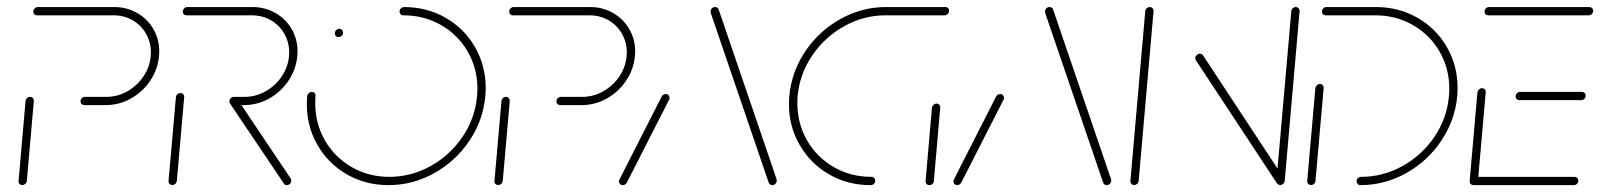

<svg xmlns="http://www.w3.org/2000/svg" viewBox="-20 -539 4659 559"><path d="M45.2 -0.4Q40 -0.4 36.7 -3.7Q33.3 -7 34.1 -12.2L54.4 -244.8Q54.8 -249.6 58.5 -253.3Q62.2 -257 67.4 -257Q72.2 -257 75.6 -253.5Q78.9 -250 78.5 -244.8L58.1 -12.2Q57.4 -7 53.7 -3.7Q50 -0.4 45.2 -0.4ZM214.4 -244.1Q214.4 -249.3 218.3 -253.1Q222.2 -257 227.4 -257H290Q323.7 -257 353.5 -274.8Q383.3 -292.6 401.3 -322.2Q419.3 -351.9 419.3 -386.3Q419.3 -416.3 405 -441.1Q390.7 -465.9 365.9 -480.2Q341.1 -494.4 310.7 -494.4H87.8Q83 -494.4 80 -497.4Q77 -500.4 77 -505.2Q77 -510.7 80.9 -514.6Q84.8 -518.5 90 -518.5H312.6Q348.9 -518.5 379.1 -501.3Q409.3 -484.1 426.5 -454.4Q443.7 -424.8 443.7 -388.9Q443.7 -385.2 443 -376.3Q439.6 -337.4 417.6 -304.4Q395.6 -271.5 361.1 -252.2Q326.7 -233 287.8 -233H225.6Q220.7 -233 217.6 -236.1Q214.4 -239.3 214.4 -244.1Z M481.9 -0.4Q476.7 -0.4 473.5 -3.9Q470.4 -7.4 470.7 -12.2L492.2 -256.3Q492.6 -261.1 496.3 -264.6Q500 -268.1 505.2 -268.1Q510 -268.1 513.3 -264.8Q516.7 -261.5 516.3 -256.3L494.8 -12.2Q494.1 -7 490.4 -3.7Q486.7 -0.4 481.9 -0.4ZM828.1 -13.7Q828.1 -7.8 824.3 -3.9Q820.4 0 815.2 0Q808.9 0 806.3 -4.8L649.6 -237.8Q647.8 -240.4 647.8 -243.7Q647.8 -249.3 651.7 -253.1Q655.6 -257 660.7 -257Q663.7 -257 666.1 -255.7Q668.5 -254.4 670 -252.2L826.3 -19.3Q828.1 -16.7 828.1 -13.7ZM647.8 -244.1Q647.8 -249.3 651.7 -253.1Q655.6 -257 660.7 -257H692.2Q726.3 -257 756.1 -274.8Q785.9 -292.6 803.9 -322.2Q821.9 -351.9 821.9 -386.3Q821.9 -416.3 807.6 -441.1Q793.3 -465.9 768.5 -480.2Q743.7 -494.4 713 -494.4H523Q518.1 -494.4 515.2 -497.4Q512.2 -500.4 512.2 -505.2Q512.2 -510.7 516.1 -514.6Q520 -518.5 525.2 -518.5H715.2Q751.5 -518.5 781.7 -501.3Q811.9 -484.1 829.1 -454.4Q846.3 -424.8 846.3 -388.9Q846.3 -385.2 845.6 -376.3Q842.2 -337.4 820.2 -304.4Q798.1 -271.5 763.7 -252.2Q729.3 -233 690.4 -233H658.9Q654.1 -233 650.9 -236.1Q647.8 -239.3 647.8 -244.1Z M954.8 -441.5Q954.8 -447 958.7 -451.1Q962.6 -455.2 967.8 -455.2Q972.6 -455.2 975.7 -451.9Q978.9 -448.5 978.9 -443.7Q978.9 -438.5 974.8 -434.8Q970.7 -431.1 965.6 -431.1Q960.7 -431.1 957.8 -434.1Q954.8 -437 954.8 -441.5ZM1143.3 -506.7Q1144.1 -511.9 1147.8 -515.2Q1151.5 -518.5 1156.3 -518.5Q1223 -518.5 1277.4 -487.2Q1331.9 -455.9 1363 -401.9Q1394.1 -347.8 1394.1 -282.2Q1394.1 -271.1 1393 -259.3Q1386.7 -188.9 1346.7 -129.3Q1306.7 -69.6 1244.1 -34.8Q1181.5 0 1111.1 0Q1044.4 0 990 -31.3Q935.6 -62.6 904.4 -116.7Q873.3 -170.7 873.3 -236.3Q873.3 -247.8 874.4 -259.3Q875.2 -264.4 879.1 -268Q883 -271.5 887.8 -271.5Q892.6 -271.5 895.9 -268Q899.3 -264.4 898.5 -259.3Q897.8 -252.2 897.8 -238.9Q897.8 -179.3 926.1 -130.2Q954.4 -81.1 1003.7 -52.6Q1053 -24.1 1113.3 -24.1Q1177.4 -24.1 1234.1 -55.7Q1290.7 -87.4 1327 -141.3Q1363.3 -195.2 1368.9 -259.3Q1370 -270.4 1370 -280.7Q1370 -340 1341.7 -388.9Q1313.3 -437.8 1264.1 -466.1Q1214.8 -494.4 1154.4 -494.4Q1149.3 -494.4 1146.1 -498Q1143 -501.5 1143.3 -506.7Z M1430.7 -0.4Q1425.6 -0.4 1422.2 -3.7Q1418.9 -7 1419.6 -12.2L1440 -244.8Q1440.4 -249.6 1444.1 -253.3Q1447.8 -257 1453 -257Q1457.8 -257 1461.1 -253.5Q1464.4 -250 1464.1 -244.8L1443.7 -12.2Q1443 -7 1439.3 -3.7Q1435.6 -0.4 1430.7 -0.4ZM1600 -244.1Q1600 -249.3 1603.9 -253.1Q1607.8 -257 1613 -257H1675.6Q1709.3 -257 1739.1 -274.8Q1768.9 -292.6 1786.9 -322.2Q1804.8 -351.9 1804.8 -386.3Q1804.8 -416.3 1790.6 -441.1Q1776.3 -465.9 1751.5 -480.2Q1726.7 -494.4 1696.3 -494.4H1473.3Q1468.5 -494.4 1465.6 -497.4Q1462.6 -500.4 1462.6 -505.2Q1462.6 -510.7 1466.5 -514.6Q1470.4 -518.5 1475.6 -518.5H1698.1Q1734.4 -518.5 1764.6 -501.3Q1794.8 -484.1 1812 -454.4Q1829.3 -424.8 1829.3 -388.9Q1829.3 -385.2 1828.5 -376.3Q1825.2 -337.4 1803.1 -304.4Q1781.1 -271.5 1746.7 -252.2Q1712.2 -233 1673.3 -233H1611.1Q1606.3 -233 1603.1 -236.1Q1600 -239.3 1600 -244.1Z M1793.3 0Q1788.5 0 1785.4 -3Q1782.2 -5.9 1782.2 -10.7Q1782.2 -14.8 1783.7 -16.7L1906.7 -258.5Q1908.1 -261.5 1911.5 -263.3Q1914.8 -265.2 1918.5 -265.2Q1923.7 -265.2 1926.7 -261.7Q1929.6 -258.1 1929.3 -253.3Q1929.3 -250.7 1928.1 -248.9L1804.8 -7Q1803 -4.1 1800 -2Q1797 0 1793.3 0ZM2241.5 -13.3Q2241.5 -7.8 2237.6 -3.9Q2233.7 0 2228.5 0Q2221.5 0 2218.1 -7L2050.4 -498.1Q2050 -500.7 2049.4 -502.4Q2048.9 -504.1 2048.9 -505.6Q2048.9 -511.1 2052.8 -514.8Q2056.7 -518.5 2061.9 -518.5Q2065.6 -518.5 2068.3 -516.7Q2071.1 -514.8 2072.2 -511.9L2240 -20.4Q2241.5 -15.6 2241.5 -13.3Z M2528.1 -13Q2528.1 -7.4 2524.3 -3.7Q2520.4 0 2514.8 0Q2448.1 0 2393.9 -31.3Q2339.6 -62.6 2308.3 -116.7Q2277 -170.7 2277 -236.3Q2277 -247.8 2278.1 -259.3Q2284.4 -329.6 2324.4 -389.3Q2364.4 -448.9 2427 -483.7Q2489.6 -518.5 2560 -518.5H2732.6Q2737 -518.5 2740.2 -515.6Q2743.3 -512.6 2743.3 -508.5Q2743.3 -502.6 2739.4 -498.5Q2735.6 -494.4 2730.4 -494.4H2558.1Q2494.4 -494.4 2437.8 -462.8Q2381.1 -431.1 2344.6 -377.2Q2308.1 -323.3 2302.2 -259.3Q2301.5 -252.2 2301.5 -238.9Q2301.5 -179.3 2329.8 -130.2Q2358.1 -81.1 2407.4 -52.6Q2456.7 -24.1 2517 -24.1Q2521.9 -24.1 2525 -20.9Q2528.1 -17.8 2528.1 -13ZM2685.9 0Q2680.7 0 2677.6 -3.5Q2674.4 -7 2674.8 -12.2L2693.3 -225.2Q2694.1 -230.4 2698 -233.9Q2701.9 -237.4 2706.7 -237.4Q2711.5 -237.4 2714.8 -233.9Q2718.1 -230.4 2717.4 -225.2L2698.9 -12.2Q2698.5 -7 2694.8 -3.5Q2691.1 0 2685.9 0Z M2767 0Q2762.2 0 2759.1 -3Q2755.9 -5.9 2755.9 -10.7Q2755.9 -14.8 2757.4 -16.7L2880.4 -258.5Q2881.9 -261.5 2885.2 -263.3Q2888.5 -265.2 2892.2 -265.2Q2897.4 -265.2 2900.4 -261.7Q2903.3 -258.1 2903 -253.3Q2903 -250.7 2901.9 -248.9L2778.5 -7Q2776.7 -4.1 2773.7 -2Q2770.7 0 2767 0ZM3215.2 -13.3Q3215.2 -7.8 3211.3 -3.9Q3207.4 0 3202.2 0Q3195.2 0 3191.9 -7L3024.1 -498.1Q3023.7 -500.7 3023.1 -502.4Q3022.6 -504.1 3022.6 -505.6Q3022.6 -511.1 3026.5 -514.8Q3030.4 -518.5 3035.6 -518.5Q3039.3 -518.5 3042 -516.7Q3044.8 -514.8 3045.9 -511.9L3213.7 -20.4Q3215.2 -15.6 3215.2 -13.3Z M3282.2 -0.4Q3277 -0.4 3273.9 -3.9Q3270.7 -7.4 3271.1 -12.2L3314.4 -506.7Q3314.8 -511.5 3318.7 -515Q3322.6 -518.5 3327.4 -518.5Q3332.2 -518.5 3335.6 -515Q3338.9 -511.5 3338.5 -506.7L3295.2 -12.2Q3294.4 -7 3290.7 -3.7Q3287 -0.4 3282.2 -0.4ZM3460 -370.4Q3460.7 -375.6 3464.6 -379.1Q3468.5 -382.6 3473.3 -382.6Q3478.5 -382.6 3482.6 -377.8L3718.5 -19.3L3698.1 -4.8L3461.9 -363.3Q3460 -366.3 3460 -370.4ZM3707.4 -0.4Q3702.2 -0.4 3699.1 -3.9Q3695.9 -7.4 3696.3 -12.2L3739.6 -506.7Q3740 -511.5 3743.9 -515Q3747.8 -518.5 3752.6 -518.5Q3757.4 -518.5 3760.7 -515Q3764.1 -511.5 3763.7 -506.7L3720.4 -12.2Q3719.6 -7 3715.9 -3.7Q3712.2 -0.4 3707.4 -0.4Z M3823 -294.4Q3827.8 -294.4 3831.1 -290.7Q3834.4 -287 3833.7 -282.2L3810 -12.2Q3809.6 -7.4 3805.9 -3.9Q3802.2 -0.4 3797 -0.4Q3792.2 -0.4 3788.9 -3.7Q3785.6 -7 3785.9 -12.2L3809.6 -282.2Q3810.4 -287 3814.1 -290.7Q3817.8 -294.4 3823 -294.4ZM3929.6 -11.5Q3929.6 -16.7 3933.5 -20.4Q3937.4 -24.1 3942.6 -24.1Q4006.7 -24.1 4063.5 -55.7Q4120.4 -87.4 4156.7 -141.3Q4193 -195.2 4198.5 -259.3Q4199.6 -270 4199.6 -280.4Q4199.6 -339.6 4171.3 -388.7Q4143 -437.8 4093.7 -466.1Q4044.4 -494.4 3984.1 -494.4H3839.6Q3834.8 -494.4 3831.9 -497.4Q3828.9 -500.4 3828.9 -505.2Q3828.9 -510.7 3832.8 -514.6Q3836.7 -518.5 3841.9 -518.5H3985.9Q4052.6 -518.5 4107 -487.2Q4161.5 -455.9 4192.6 -401.9Q4223.7 -347.8 4223.7 -282.2Q4223.7 -271.1 4222.6 -259.3Q4216.3 -188.9 4176.3 -129.3Q4136.3 -69.6 4073.7 -34.8Q4011.1 0 3940.7 0Q3935.9 0 3932.8 -3.3Q3929.6 -6.7 3929.6 -11.5Z M4258.9 -13 4281.5 -270.4Q4282.2 -275.2 4286.1 -278.7Q4290 -282.2 4294.8 -282.2Q4299.6 -282.2 4303 -278.7Q4306.3 -275.2 4305.6 -270.4L4283 -13ZM4575.2 -13Q4575.2 -7.4 4571.3 -3.7Q4567.4 0 4562.2 0H4270Q4265.2 0 4262 -3Q4258.9 -5.9 4258.9 -10.7Q4258.9 -16.3 4262.8 -20.2Q4266.7 -24.1 4271.9 -24.1H4564.1Q4568.5 -24.1 4571.9 -20.9Q4575.2 -17.8 4575.2 -13ZM4392.6 -258.1Q4392.6 -263.3 4396.5 -267.4Q4400.4 -271.5 4405.6 -271.5H4585.9Q4590.4 -271.5 4593.5 -268.3Q4596.7 -265.2 4596.7 -260.4Q4596.7 -255.2 4592.8 -251.3Q4588.9 -247.4 4583.7 -247.4H4403.7Q4398.9 -247.4 4395.7 -250.4Q4392.6 -253.3 4392.6 -258.1ZM4302.2 -505.2Q4302.2 -510.7 4306.1 -514.6Q4310 -518.5 4315.2 -518.5H4607.4Q4611.9 -518.5 4615.2 -515.4Q4618.5 -512.2 4618.5 -507.8Q4618.5 -502.2 4614.6 -498.3Q4610.7 -494.4 4605.6 -494.4H4313Q4308.1 -494.4 4305.2 -497.4Q4302.2 -500.4 4302.2 -505.2Z"/></svg>

Font: 26F Galaxy Sans Thin
Style: Italic
Weight: 100
Italic angle: -4.99998°
Designer: C₂₉H₂₅N₃O₅
Version: Version 1.200